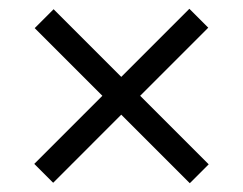

<svg xmlns="http://www.w3.org/2000/svg" viewBox="-20 -523 552 437"><path d="M102 -502 256 -348 411 -503 454 -460 299 -305 455 -149 412 -106 256 -262 101 -107 58 -150 213 -305 59 -459Z"/></svg>

Font: Cardo
Style: Regular
Weight: 400
Designer: David J. Perry
Foundry: David J. Perry
Version: Version 1.0451